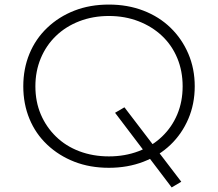

<svg xmlns="http://www.w3.org/2000/svg" viewBox="-20 -725 955 841"><path d="M732 96 484 -231 525 -255 774 71ZM457 10Q374 10 306 -16.5Q238 -43 187 -91Q136 -139 109 -204.5Q82 -270 82 -347Q82 -424 109 -489.5Q136 -555 187 -603.5Q238 -652 306 -678.5Q374 -705 457 -705Q539 -705 608 -678.5Q677 -652 727 -603.5Q777 -555 805 -489.5Q833 -424 833 -347Q833 -270 805 -204.5Q777 -139 727 -91Q677 -43 608 -16.5Q539 10 457 10ZM457 -40Q527 -40 586.5 -62.5Q646 -85 689.5 -126.5Q733 -168 756.5 -224Q780 -280 780 -347Q780 -414 756.5 -470.5Q733 -527 689.5 -568Q646 -609 586.5 -632Q527 -655 457 -655Q387 -655 327.5 -632Q268 -609 225 -567.5Q182 -526 158.5 -469.5Q135 -413 135 -347Q135 -280 158.5 -224.5Q182 -169 225 -127Q268 -85 327.5 -62.5Q387 -40 457 -40Z"/></svg>

Font: Lexend Exa ExtraLight
Style: Regular
Weight: 250
Designer: Bonnie Shaver-Troup, Thomas Jockin
Foundry: Lexend
Version: Version 1.007